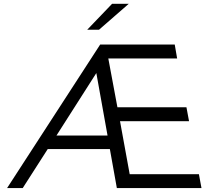

<svg xmlns="http://www.w3.org/2000/svg" viewBox="-20 -958 1063 978"><path d="M490.2 -731H870.1L882.3 -660.2H531.7L578.1 -411.6H929.7L942.9 -340.8H591.3L640.6 -70.8H993.2L1006.3 0H575.2L539.6 -198.7H223.1L95.7 0H16.1ZM527.8 -267.6 470.7 -585.9 267.6 -267.6ZM424.3 -806.6 550.8 -938.5H635.7L484.4 -806.6Z"/></svg>

Font: Glacial Indifference
Style: Italic
Weight: 400
Designer: Alfredo Marco Pradil
Foundry: Alfredo Marco Pradil
Version: Version 1.312